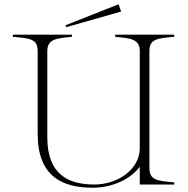

<svg xmlns="http://www.w3.org/2000/svg" viewBox="-20 -862 880 897"><path d="M794 -690V-700H518V-690C591 -683 633 -680 633 -623V-166C631 -72 532 0 421 0C299 0 201 -47 201 -220V-623C201 -680 244 -683 316 -690V-700H40V-690C121 -683 156 -680 156 -623V-237C156 -37 272 15 413 15C505 15 590 -25 633 -83V0H794V-10C715 -17 678 -20 678 -77V-623C678 -680 714 -683 794 -690ZM546 -808 534 -842 286 -744 289 -735Z"/></svg>

Font: Sprat Thin
Style: Regular
Weight: 100
Designer: Ethan Nakache
Foundry: Collletttivo
Version: Version 2.000;Glyphs 3.2 (3217)